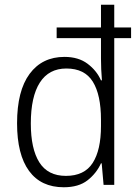

<svg xmlns="http://www.w3.org/2000/svg" viewBox="-20 -780 584 810"><path d="M249 10Q153 10 102.5 -59Q52 -128 52 -260Q52 -397 105 -468.5Q158 -540 252 -540Q311 -540 349.5 -511Q388 -482 406 -441H410Q406 -489 406 -533V-619H219V-664H406V-760H462V-664H533V-619H462V0H417L409 -91H406Q387 -49 349.5 -19.5Q312 10 249 10ZM258 -38Q336 -38 371 -92.5Q406 -147 406 -248V-275Q406 -380 371.5 -435.5Q337 -491 260 -491Q186 -491 148 -431.5Q110 -372 110 -259Q110 -152 146 -95Q182 -38 258 -38Z"/></svg>

Font: Noto Sans Thai Looped SemiCondensed Light
Style: Regular
Weight: 300
Width: 4
Designer: Sasikarn Vongin, Ben Mitchell
Foundry: The Fontpad Ltd
Version: Version 1.001; ttfautohint (v1.8.4.7-5d5b)